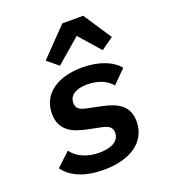

<svg xmlns="http://www.w3.org/2000/svg" viewBox="-143 -883 886 1000"><g transform="rotate(-20 300.0 -383.5)"><path d="M318 -779 170 -626 231 -576 366 -692 468 -576 536 -624 434 -779ZM261 12C410 12 507 -55 507 -167C507 -257 445 -286 365 -303L289 -319C254 -326 230 -335 230 -370C230 -412 267 -436 331 -436C397 -436 443 -410 465 -381L537 -453C501 -499 427 -528 336 -528C205 -528 106 -469 106 -355C106 -262 172 -232 249 -216L323 -201C357 -194 382 -184 382 -150C382 -105 339 -80 270 -80C204 -80 150 -103 118 -146L43 -76C81 -20 159 12 261 12Z"/></g></svg>

Font: IBM Plex Mono SmBld
Style: Italic
Weight: 600
Italic angle: -9.5°
Monospace: yes
Designer: Mike Abbink, Paul van der Laan, Pieter van Rosmalen
Foundry: Bold Monday
Version: Version 2.004